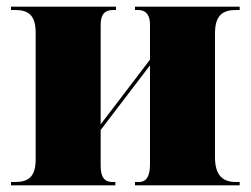

<svg xmlns="http://www.w3.org/2000/svg" viewBox="-20 -556 752 576"><path d="M13 0H326V-10H318C294 -10 282 -23 282 -59V-166L430 -360V-64C430 -28 420 -10 396 -10H385V0H699V-10H688C650 -10 625 -28 625 -84V-456C625 -512 650 -526 688 -526H699V-536H385V-526H395C419 -526 430 -509 430 -483V-377L282 -183V-482C282 -515 296 -526 320 -526H328V-536H13V-526H24C62 -526 87 -514 87 -458V-78C87 -22 62 -10 24 -10H13Z"/></svg>

Font: Noto Serif Display Black
Style: Regular
Weight: 900
Designer: Monotype Design Team
Foundry: Monotype Imaging Inc.
Version: Version 2.009